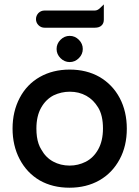

<svg xmlns="http://www.w3.org/2000/svg" viewBox="-20 -834 634 873"><path d="M145.5 -249.5Q145.5 -230 147.9 -212.4Q152.8 -177.7 168 -153.8Q188 -117.7 221.7 -99.4Q255.4 -81.1 296.9 -81.1Q335 -81.1 370.1 -98.6Q405.8 -117.2 426.8 -155.3Q448.2 -193.8 448.2 -250Q448.2 -309.1 426.3 -345.2Q415 -363.3 402.8 -375.5Q375.5 -402.8 336.4 -412.6Q317.9 -417 296.9 -417Q258.8 -417 223.6 -400.4Q188 -381.8 167 -344.2Q145.5 -306.2 145.5 -249.5ZM432.1 -484.4Q491.7 -449.7 524.4 -388.2Q556.6 -327.1 556.6 -248.8Q556.6 -170.4 524.4 -110.4Q490.7 -47.4 431.6 -13.9Q372.6 19.5 295.9 19.5Q219.2 19.5 160.6 -13.7Q102.1 -47.9 69.3 -110.4Q37.1 -171.9 37.1 -249.5Q37.1 -327.1 69.6 -388.9Q102.1 -450.7 161.1 -484.1Q220.2 -517.6 296.9 -517.6Q373.5 -517.6 432.1 -484.4ZM255.1 -569.6Q237.3 -587.4 237.3 -611.3Q237.3 -635.3 255.1 -653.1Q272.9 -670.9 296.9 -670.9Q320.8 -670.9 338.6 -653.1Q356.4 -635.3 356.4 -611.3Q356.4 -587.4 338.6 -569.6Q320.8 -551.8 296.9 -551.8Q272.9 -551.8 255.1 -569.6ZM143.6 -747.1Q143.6 -754.9 146.5 -762Q149.4 -769 154.8 -774.9Q166.5 -786.1 182.6 -786.1H411.1Q424.3 -786.1 437 -799.3L452.1 -814V-745.1Q452.1 -728 442.4 -718.8Q432.1 -708 411.1 -708H182.6Q166.5 -708 155 -719.5Q143.6 -731 143.6 -747.1Z"/></svg>

Font: YuPearl-SemiBold
Style: SemiBold
Weight: 600
Designer: Max Yao
Foundry: Max-Everyday
Version: Version 1.011; ttfautohint (v1.8.3)